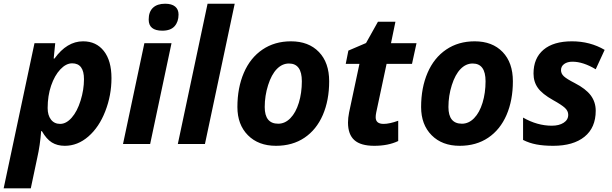

<svg xmlns="http://www.w3.org/2000/svg" viewBox="-53 -780 3315 1040"><path d="M397 -556.2Q468.3 -556.2 509.5 -503.7Q550.8 -451.2 550.8 -356.9Q550.8 -263.7 517.3 -177.5Q483.9 -91.3 425.8 -40.8Q367.7 9.8 297.9 9.8Q257.3 9.8 228 -8.3Q198.7 -26.4 173.8 -69.8H169.9Q164.1 7.8 148.9 74.2L113.8 240.2H-33.2L133.8 -545.9H246.1L237.8 -462.9H242.2Q309.6 -556.2 397 -556.2ZM337.9 -437Q304.7 -437 273.7 -404.1Q242.7 -371.1 223.9 -316.2Q205.1 -261.2 205.1 -194.8Q205.1 -155.8 223.1 -132.3Q241.2 -108.9 272.9 -108.9Q305.7 -108.9 335.4 -142.6Q365.2 -176.3 383.5 -235.1Q401.9 -293.9 401.9 -351.1Q401.9 -437 337.9 -437Z M752.4 -673.8Q752.4 -716.3 775.6 -738Q798.8 -759.8 841.3 -759.8Q877 -759.8 895.5 -744.6Q914.1 -729.5 914.1 -701.2Q914.1 -662.1 892.6 -637.9Q871.1 -613.8 826.2 -613.8Q752.4 -613.8 752.4 -673.8ZM760.3 0H613.3L729 -545.9H876Z M1057.1 0H910.2L1071.3 -759.8H1218.3Z M1582 -339.8Q1582 -436 1512.2 -436Q1475.6 -436 1446.5 -406.2Q1417.5 -376.5 1399.2 -318.8Q1380.9 -261.2 1380.9 -200.2Q1380.9 -109.9 1454.1 -109.9Q1490.7 -109.9 1520 -139.9Q1549.3 -169.9 1565.7 -223.4Q1582 -276.9 1582 -339.8ZM1730 -339.8Q1730 -236.8 1695.6 -157.2Q1661.1 -77.6 1596.2 -33.9Q1531.2 9.8 1441.9 9.8Q1346.7 9.8 1289.8 -47.6Q1232.9 -105 1232.9 -200.2Q1232.9 -304.2 1267.8 -385.5Q1302.7 -466.8 1368.7 -511.5Q1434.6 -556.2 1522.9 -556.2Q1618.7 -556.2 1674.3 -498.5Q1730 -440.9 1730 -339.8Z M2024.9 -108.9Q2056.6 -108.9 2104 -126V-16.1Q2049.8 9.8 1974.1 9.8Q1900.9 9.8 1866.5 -21Q1832 -51.8 1832 -116.2Q1832 -140.6 1837.9 -170.9L1894 -434.1H1819.8L1834 -505.9L1929.7 -546.9L1994.1 -662.1H2088.9L2064.9 -545.9H2203.1L2178.7 -434.1H2041L1984.9 -170.9Q1981.9 -156.2 1981.9 -145Q1981.9 -108.9 2024.9 -108.9Z M2577.1 -339.8Q2577.1 -436 2507.3 -436Q2470.7 -436 2441.7 -406.2Q2412.6 -376.5 2394.3 -318.8Q2376 -261.2 2376 -200.2Q2376 -109.9 2449.2 -109.9Q2485.8 -109.9 2515.1 -139.9Q2544.4 -169.9 2560.8 -223.4Q2577.1 -276.9 2577.1 -339.8ZM2725.1 -339.8Q2725.1 -236.8 2690.7 -157.2Q2656.2 -77.6 2591.3 -33.9Q2526.4 9.8 2437 9.8Q2341.8 9.8 2284.9 -47.6Q2228 -105 2228 -200.2Q2228 -304.2 2262.9 -385.5Q2297.9 -466.8 2363.8 -511.5Q2429.7 -556.2 2518.1 -556.2Q2613.8 -556.2 2669.4 -498.5Q2725.1 -440.9 2725.1 -339.8Z M3173.8 -180.2Q3173.8 -88.4 3113 -39.3Q3052.2 9.8 2943.8 9.8Q2891.6 9.8 2852.8 2.4Q2814 -4.9 2780.3 -22V-143.1Q2856.9 -99.1 2936 -99.1Q2975.1 -99.1 3000 -115Q3024.9 -130.9 3024.9 -158.2Q3024.9 -179.2 3006.8 -195.8Q2988.8 -212.4 2942.9 -237.8Q2883.8 -271 2860.4 -304Q2836.9 -336.9 2836.9 -381.8Q2836.9 -464.8 2890.9 -510.5Q2944.8 -556.2 3044.9 -556.2Q3143.1 -556.2 3222.2 -509.8L3173.8 -404.8Q3105.5 -445.8 3047.9 -445.8Q3020 -445.8 3002.9 -433.3Q2985.8 -420.9 2985.8 -399.9Q2985.8 -380.9 3001.5 -366.5Q3017.1 -352.1 3060.1 -330.1Q3120.1 -299.3 3147 -263.2Q3173.8 -227.1 3173.8 -180.2Z"/></svg>

Font: Zoram GWebM
Style: Bold Italic
Weight: 700
Italic angle: -12°
Foundry: Ascender Corporation
Version: Version 1.000